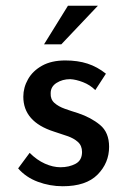

<svg xmlns="http://www.w3.org/2000/svg" viewBox="-20 -639 448 667"><path d="M198 8Q153 8 111.5 -7.5Q70 -23 43 -54L83 -108Q108 -83 136 -70.5Q164 -58 190 -58Q220 -58 242.5 -70Q265 -82 265 -111Q265 -133 250.5 -146Q236 -159 213.5 -166.5Q191 -174 167 -182Q61 -216 61 -303Q61 -335 77.5 -364Q94 -393 126.5 -411Q159 -429 207 -429Q250 -429 284 -418Q318 -407 348 -383L311 -326Q293 -344 268.5 -353.5Q244 -363 224 -364Q197 -364 176.5 -351Q156 -338 156 -315Q155 -294 169 -281.5Q183 -269 205.5 -261Q228 -253 251 -246Q296 -231 327.5 -205Q359 -179 359 -129Q359 -73 319 -32.5Q279 8 198 8ZM320 -619 193 -485H133L216 -619Z"/></svg>

Font: Synthetic
Style: Regular
Weight: 400
Designer: Santiago Orozco
Foundry: Typemade
Version: Version 2.000; ttfautohint (v1.8.4.7-5d5b)